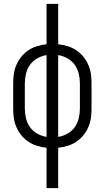

<svg xmlns="http://www.w3.org/2000/svg" viewBox="-20 -755 540 990"><path d="M220 215V7Q195 4 171.5 -3Q148 -10 127 -24Q106 -38 90.5 -57Q75 -76 65 -98.5Q55 -121 51.5 -145.5Q48 -170 48 -195V-325Q48 -350 51.5 -374.5Q55 -399 65 -421.5Q75 -444 90.5 -463Q106 -482 127 -496Q148 -510 171.5 -517Q195 -524 220 -527V-735H280V-527Q305 -524 328.5 -517Q352 -510 373 -496Q394 -482 409.5 -463Q425 -444 435 -421.5Q445 -399 448.5 -374.5Q452 -350 452 -325V-195Q452 -170 448.5 -145.5Q445 -121 435 -98.5Q425 -76 409.5 -57Q394 -38 373 -24Q352 -10 328.5 -3Q305 4 280 7V215ZM220 -49V-471Q195 -467 172 -454Q149 -441 134.5 -420.5Q120 -400 114 -375Q108 -350 108 -325V-195Q108 -170 114 -145Q120 -120 134.5 -99.5Q149 -79 172 -66Q195 -53 220 -49ZM280 -49Q305 -53 328 -66Q351 -79 365.5 -99.5Q380 -120 386 -145Q392 -170 392 -195V-325Q392 -350 386 -375Q380 -400 365.5 -420.5Q351 -441 328 -454Q305 -467 280 -471Z"/></svg>

Font: Iosevka SS04 Light
Style: Regular
Weight: 300
Monospace: yes
Designer: Belleve Invis
Foundry: Belleve Invis
Version: Version 19.0.0; ttfautohint (v1.8.4)